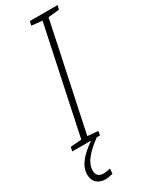

<svg xmlns="http://www.w3.org/2000/svg" viewBox="-258 -759 799 1022"><g transform="rotate(-30 142.0 -248.5)"><path d="M-19 0H96C34 44 -12 88 -12 148C-12 191 17 217 60 217C79 217 95 213 107 209L109 179C97 182 83 185 67 185C39 185 24 171 24 143C24 87 75 43 131 0H151L156 -25L91 -31L229 -682L297 -689L303 -714H132L127 -689L192 -682L54 -31L-14 -25Z"/></g></svg>

Font: Noto Sans SemiCondensed ExtraLight
Style: Italic
Weight: 200
Width: 4
Italic angle: -12°
Designer: Monotype Design Team
Foundry: Monotype Imaging Inc.
Version: Version 2.013